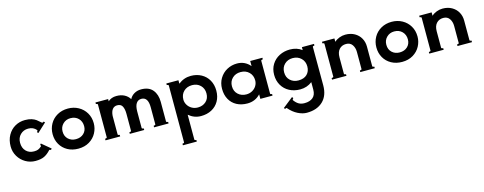

<svg xmlns="http://www.w3.org/2000/svg" viewBox="-29 -1214 5685 2253"><g transform="rotate(-15 2813.5 -88.0)"><path d="M35 -218Q35 -295 67.5 -353.5Q100 -412 155 -443.5Q210 -475 276 -475Q323 -475 356.5 -464Q390 -453 410.5 -437.5Q431 -422 462 -394Q464 -392 467 -392Q471 -392 476.5 -395Q482 -398 485 -401L498 -387L390 -287L377 -301Q382 -305 385.5 -312.5Q389 -320 386 -324Q350 -368 287 -368Q230 -368 191.5 -330Q153 -292 153 -231Q153 -168 190 -130Q227 -92 287 -92Q317 -92 336 -99.5Q355 -107 379 -128Q381 -130 381 -133Q381 -139 374 -146L386 -161L494 -71L482 -57Q466 -66 460 -60Q423 -19 382.5 1Q342 21 274 21Q210 21 155 -11Q100 -43 67.5 -98Q35 -153 35 -218Z M548 -230Q548 -298 579.5 -354Q611 -410 668 -442.5Q725 -475 798 -475Q868 -475 925 -443.5Q982 -412 1015 -356.5Q1048 -301 1048 -230Q1048 -168 1018.5 -112.5Q989 -57 932 -22.5Q875 12 798 12Q724 12 667.5 -19.5Q611 -51 579.5 -106Q548 -161 548 -230ZM930 -227Q930 -284 893.5 -321Q857 -358 798 -358Q743 -358 706 -321.5Q669 -285 669 -230Q669 -172 706 -137.5Q743 -103 798 -103Q857 -103 893.5 -137.5Q930 -172 930 -227Z M1872 -30Q1872 -25 1879.5 -22Q1887 -19 1895 -19V0H1719V-19Q1727 -19 1734.5 -22Q1742 -25 1742 -30V-238Q1742 -362 1660 -362Q1620 -362 1598 -329Q1576 -296 1576 -230V-30Q1576 -25 1583.5 -22Q1591 -19 1599 -19V0H1424V-19Q1432 -19 1439.5 -22Q1447 -25 1447 -30V-238Q1447 -293 1430 -327.5Q1413 -362 1367 -362Q1331 -362 1309.5 -335.5Q1288 -309 1284 -256V-30Q1284 -25 1292 -22Q1300 -19 1307 -19V0H1129V-19Q1136 -19 1144 -22Q1152 -25 1152 -30V-430Q1152 -435 1144.5 -438Q1137 -441 1130 -441V-460H1284V-433Q1324 -470 1386 -470Q1442 -470 1482.5 -448.5Q1523 -427 1546 -389Q1564 -426 1601.5 -448Q1639 -470 1686 -470Q1780 -470 1826 -414Q1872 -358 1872 -269Z M2536 -228Q2536 -155 2504.5 -100Q2473 -45 2416.5 -15Q2360 15 2287 15Q2204 15 2138 -41V261Q2138 266 2145.5 269Q2153 272 2160 272V291H1991V272Q1998 272 2005.5 269Q2013 266 2013 261V-430Q2013 -435 2005.5 -438Q1998 -441 1991 -441V-460H2138V-418Q2206 -472 2290 -472Q2361 -472 2417 -441.5Q2473 -411 2504.5 -355.5Q2536 -300 2536 -228ZM2416 -226Q2416 -286 2377 -324.5Q2338 -363 2277 -363Q2214 -363 2174.5 -324.5Q2135 -286 2135 -225Q2135 -191 2153.5 -160Q2172 -129 2204.5 -110.5Q2237 -92 2277 -92Q2336 -92 2376 -128Q2416 -164 2416 -226Z M3158 -441Q3151 -441 3143.5 -438Q3136 -435 3136 -430V-30Q3136 -25 3143.5 -22Q3151 -19 3158 -19V0H3010V-55Q2947 13 2851 13Q2778 13 2722.5 -16.5Q2667 -46 2636.5 -101Q2606 -156 2606 -229Q2606 -300 2639.5 -355.5Q2673 -411 2729 -441.5Q2785 -472 2851 -472Q2947 -472 3010 -398V-460H3158ZM3008 -226Q3008 -286 2968.5 -325Q2929 -364 2866 -364Q2805 -364 2765.5 -326Q2726 -288 2726 -229Q2726 -167 2766.5 -130Q2807 -93 2866 -93Q2907 -93 2939.5 -111.5Q2972 -130 2990 -160.5Q3008 -191 3008 -226Z M3785 -460V-441Q3778 -441 3770.5 -438Q3763 -435 3763 -430L3764 37Q3764 162 3692 230.5Q3620 299 3496 299Q3445 299 3388 270.5Q3331 242 3283 186Q3282 183 3277 183Q3269 183 3260 190L3249 175L3374 76L3386 91Q3381 95 3376.5 102Q3372 109 3375 114Q3400 149 3429 166Q3458 183 3499 183Q3564 183 3601 151.5Q3638 120 3638 56V-35Q3575 14 3493 14Q3419 14 3361.5 -16.5Q3304 -47 3271.5 -102.5Q3239 -158 3239 -230Q3239 -302 3273 -356.5Q3307 -411 3365 -440.5Q3423 -470 3493 -470Q3577 -470 3638 -424V-460ZM3641 -226Q3641 -286 3601 -325Q3561 -364 3499 -364Q3439 -364 3399.5 -326Q3360 -288 3360 -228Q3360 -166 3400 -129.5Q3440 -93 3499 -93Q3567 -93 3604 -129.5Q3641 -166 3641 -226Z M4377 -30Q4377 -25 4384.5 -22Q4392 -19 4400 -19V0H4224V-19Q4232 -19 4239.5 -22Q4247 -25 4247 -30V-238Q4247 -289 4222 -325.5Q4197 -362 4147 -362Q4096 -362 4064.5 -328Q4033 -294 4033 -230V-30Q4033 -25 4040.5 -22Q4048 -19 4056 -19V0H3881V-19Q3889 -19 3896.5 -22Q3904 -25 3904 -30V-430Q3904 -435 3896.5 -438Q3889 -441 3882 -441V-460H4033V-419Q4059 -443 4094.5 -456.5Q4130 -470 4167 -470Q4231 -470 4278.5 -443Q4326 -416 4351.5 -370.5Q4377 -325 4377 -269Z M4481 -230Q4481 -298 4512.5 -354Q4544 -410 4601 -442.5Q4658 -475 4731 -475Q4801 -475 4858 -443.5Q4915 -412 4948 -356.5Q4981 -301 4981 -230Q4981 -168 4951.5 -112.5Q4922 -57 4865 -22.5Q4808 12 4731 12Q4657 12 4600.5 -19.5Q4544 -51 4512.5 -106Q4481 -161 4481 -230ZM4863 -227Q4863 -284 4826.5 -321Q4790 -358 4731 -358Q4676 -358 4639 -321.5Q4602 -285 4602 -230Q4602 -172 4639 -137.5Q4676 -103 4731 -103Q4790 -103 4826.5 -137.5Q4863 -172 4863 -227Z M5558 -30Q5558 -25 5565.5 -22Q5573 -19 5581 -19V0H5405V-19Q5413 -19 5420.5 -22Q5428 -25 5428 -30V-238Q5428 -289 5403 -325.5Q5378 -362 5328 -362Q5277 -362 5245.5 -328Q5214 -294 5214 -230V-30Q5214 -25 5221.5 -22Q5229 -19 5237 -19V0H5062V-19Q5070 -19 5077.5 -22Q5085 -25 5085 -30V-430Q5085 -435 5077.5 -438Q5070 -441 5063 -441V-460H5214V-419Q5240 -443 5275.5 -456.5Q5311 -470 5348 -470Q5412 -470 5459.5 -443Q5507 -416 5532.5 -370.5Q5558 -325 5558 -269Z"/></g></svg>

Font: Aoboshi One
Style: Regular
Weight: 400
Designer: IKIMOJI
Foundry: Natsumi Matsuba
Version: Version 1.000; ttfautohint (v1.8.3)